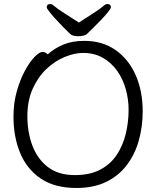

<svg xmlns="http://www.w3.org/2000/svg" viewBox="-20 -916 785 954"><path d="M372 -804Q407 -827 441 -848.5Q475 -870 500 -891Q505 -896 513 -896Q531 -896 531 -880Q531 -874 517.5 -857Q504 -840 484 -819Q464 -798 444.5 -779Q425 -760 413 -748Q407 -742 394.5 -739Q382 -736 369 -736Q357 -736 346.5 -738.5Q336 -741 331 -745Q313 -762 292.5 -783Q272 -804 253.5 -824.5Q235 -845 223.5 -860Q212 -875 212 -880Q212 -896 230 -896Q238 -896 243 -891Q268 -870 302.5 -848.5Q337 -827 372 -804ZM217 -646Q252 -677 296 -695Q340 -713 399 -713Q489 -713 554 -667.5Q619 -622 654 -543Q689 -464 689 -363Q689 -286 669.5 -217Q650 -148 609.5 -95Q569 -42 507 -12Q445 18 360 18Q252 18 183 -28.5Q114 -75 80.5 -155Q47 -235 47 -337Q47 -404 63.5 -462.5Q80 -521 104 -565Q128 -609 152 -633.5Q176 -658 191 -658Q199 -658 206 -654.5Q213 -651 217 -646ZM352 -46Q426 -46 477 -72.5Q528 -99 559 -145Q590 -191 604.5 -249.5Q619 -308 619 -371Q619 -422 605 -472.5Q591 -523 562.5 -563.5Q534 -604 491.5 -628.5Q449 -653 393 -653Q350 -653 301.5 -633Q253 -613 211 -573.5Q169 -534 142.5 -475Q116 -416 116 -339Q116 -259 141 -192.5Q166 -126 218 -86Q270 -46 352 -46Z"/></svg>

Font: Moon Stars Kai T
Style: Regular
Weight: 400
Designer: GuiWonder
Version: Version 1.101